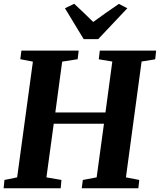

<svg xmlns="http://www.w3.org/2000/svg" viewBox="-24 -1016 863 1036"><path d="M-4.5 0 0 -45 68.5 -59 153.5 -683.5 85.5 -696.5 91.5 -743H400.5L395 -696.5L311.5 -683.5L274.5 -409H545L582 -684L509 -696L514.5 -743H818.5L813.5 -696L740 -684L655.5 -59L727.5 -45L722.5 0H417L423 -45L497.5 -59L537 -348.5H266L226.5 -59L307.5 -45L303.5 0ZM427.5 -805 326.5 -971.5 376.5 -995.5Q402.5 -971 428.2 -946.8Q454 -922.5 479 -897.5Q513 -922.5 548 -947Q583 -971.5 617.5 -995L663 -971.5L506 -805Z"/></svg>

Font: Merriweather 36pt ExtraBold
Style: Italic
Weight: 800
Italic angle: -7.8°
Version: Version 2.101